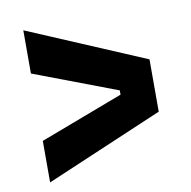

<svg xmlns="http://www.w3.org/2000/svg" viewBox="-66 -668 660 665"><g transform="rotate(-10 264.5 -335.5)"><path d="M58 -68V-214L351 -325V-340L58 -451V-603L471 -428V-244Z"/></g></svg>

Font: Bricolage Grotesque 12pt Bricolage Grotesque 10pt Regular
Style: Bold
Weight: 700
Designer: Mathieu Triay
Foundry: Atelier Triay
Version: Version 1.001; ttfautohint (v1.8.4.7-5d5b);gftools[0.9.33.de